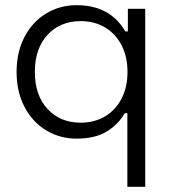

<svg xmlns="http://www.w3.org/2000/svg" viewBox="-20 -521 656 741"><path d="M471.5 200V-84.2H461.5Q436.8 -41 392 -13.5Q347.2 14 275.5 14Q211 14 158.1 -18Q105.2 -50 74.6 -108.5Q44 -167 44 -243.5Q44 -320 74.6 -378.5Q105.2 -437 158.1 -469Q211 -501 275.5 -501Q405 -501 463.5 -399.8H473.5V-487H540.5V200ZM291.8 -47.5Q344.2 -47.5 385 -71.6Q425.8 -95.8 448.9 -140Q472 -184.2 472 -243.5Q472 -302.8 448.9 -347Q425.8 -391.2 385 -415.4Q344.2 -439.5 291.8 -439.5Q212.2 -439.5 163.4 -386.5Q114.5 -333.5 114.5 -243.5Q114.5 -153.5 163.4 -100.5Q212.2 -47.5 291.8 -47.5Z"/></svg>

Font: Space Grotesk Variable
Style: Regular
Weight: 400
Designer: Florian Karsten (Space Grotesk), Colophon Foundry (Space Mono)
Foundry: Florian Karsten
Version: Version 1.106